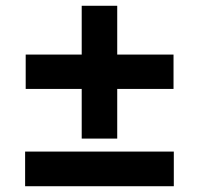

<svg xmlns="http://www.w3.org/2000/svg" viewBox="-20 -645 690 665"><path d="M69 -337V-456H581V-337ZM263 -165V-625H386V-165ZM67 0V-120H582V0Z"/></svg>

Font: Azeret Mono SemiBold
Style: Regular
Weight: 600
Designer: Martin Vácha
Foundry: Displaay
Version: Version 1.002